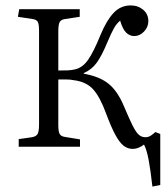

<svg xmlns="http://www.w3.org/2000/svg" viewBox="-20 -541 620 708"><path d="M542 147Q535 85 528 48Q521 11 511 -8Q504 -2 492.5 3Q481 8 469 8Q451 8 436 -3.5Q421 -15 405.5 -43.5Q390 -72 371 -123Q349 -183 324 -211Q299 -239 254 -245Q239 -248 224.5 -248Q210 -248 195 -248V-79Q195 -56 200 -47Q205 -38 220 -36L275 -27V0H49V-28L98 -35Q114 -38 119 -47.5Q124 -57 124 -83V-426Q124 -451 119.5 -460Q115 -469 99 -471L46 -479L51 -507H274V-479L221 -471Q205 -469 200 -459.5Q195 -450 195 -426V-281Q214 -281 228.5 -281.5Q243 -282 256 -285Q284 -291 304.5 -320Q325 -349 351 -413Q373 -466 399 -493.5Q425 -521 462 -521Q489 -521 508 -505Q527 -489 527 -463Q527 -441 511 -424.5Q495 -408 475 -408Q458 -408 445 -421Q432 -434 423 -465Q410 -454 400.5 -437.5Q391 -421 375 -383Q355 -335 336.5 -309.5Q318 -284 288 -271L290 -269Q347 -259 380.5 -232Q414 -205 438 -147Q457 -102 469 -78Q481 -54 491.5 -44.5Q502 -35 516 -35Q527 -35 535.5 -40.5Q544 -46 553 -54L571 -47V141Z"/></svg>

Font: Literata 36pt Light
Style: Regular
Weight: 300
Designer: Latin by Veronika Burian and Jose Scaglione. Greek by Irene Vlachou. Cyrillic by Vera Evstafieva.
Foundry: TypeTogether
Version: Version 3.002